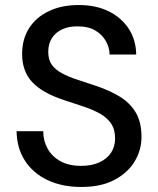

<svg xmlns="http://www.w3.org/2000/svg" viewBox="-20 -732 630 764"><path d="M303 12Q227 12 169 -15.5Q111 -43 79 -93Q47 -143 46 -210H152Q152 -172 169.5 -140.5Q187 -109 220.5 -90.5Q254 -72 303 -72Q345 -72 375.5 -86Q406 -100 422 -124.5Q438 -149 438 -181Q438 -217 422 -240.5Q406 -264 377.5 -280Q349 -296 312.5 -308Q276 -320 234 -334Q149 -362 108.5 -405Q68 -448 68 -517Q68 -576 95.5 -619.5Q123 -663 174 -687.5Q225 -712 293 -712Q362 -712 412.5 -687Q463 -662 492 -618Q521 -574 522 -515H416Q416 -542 401.5 -568Q387 -594 359.5 -610.5Q332 -627 291 -627Q256 -628 229 -616Q202 -604 187 -581Q172 -558 172 -526Q172 -494 186 -474.5Q200 -455 225.5 -441Q251 -427 286 -415.5Q321 -404 363 -390Q414 -373 455 -348.5Q496 -324 519.5 -285.5Q543 -247 543 -187Q543 -135 516 -90Q489 -45 436 -16.5Q383 12 303 12Z"/></svg>

Font: DM Sans 12pt Medium
Style: Regular
Weight: 500
Version: Version 4.004;gftools[0.9.30]